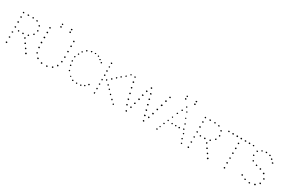

<svg xmlns="http://www.w3.org/2000/svg" viewBox="152 -2432 5889 3967"><g transform="rotate(30 3096.0 -448.5)"><path d="M341.8 -704.1Q336.9 -704.1 333 -703.1Q329.1 -702.1 325.2 -704.1Q319.3 -709 318.4 -712.9Q317.4 -716.8 315.4 -719.7Q319.3 -723.6 321.3 -731.4Q325.2 -731.4 328.1 -732.4Q331.1 -733.4 334 -732.4Q337.9 -732.4 340.3 -729.5Q342.8 -726.6 347.7 -725.6Q349.6 -715.8 346.7 -711.4Q343.8 -707 341.8 -704.1ZM238.3 -716.8Q237.3 -712.9 234.4 -711.9Q231.4 -710.9 233.4 -706.1Q229.5 -705.1 227.5 -703.6Q225.6 -702.1 221.7 -701.2Q217.8 -701.2 214.4 -702.1Q210.9 -703.1 207 -704.1Q204.1 -706.1 203.6 -709.5Q203.1 -712.9 201.2 -715.8Q204.1 -718.8 206.1 -727.5Q210 -729.5 214.8 -730Q219.7 -730.5 224.6 -730.5Q231.4 -722.7 232.9 -723.1Q234.4 -723.6 235.4 -722.7ZM124 -712.9Q122.1 -706.1 122.1 -702.1Q101.6 -694.3 93.8 -702.1Q93.8 -705.1 92.3 -707.5Q90.8 -710 90.8 -712.9Q94.7 -717.8 94.2 -720.7Q93.8 -723.6 95.7 -726.6Q97.7 -724.6 100.1 -726.1Q102.5 -727.5 106.4 -727.5Q110.4 -726.6 112.3 -725.6Q114.3 -724.6 118.2 -722.7Q118.2 -718.8 120.1 -716.8Q122.1 -714.8 124 -712.9ZM451.2 -707Q451.2 -704.1 450.7 -702.1Q450.2 -700.2 450.2 -696.3Q439.5 -689.5 434.6 -688.5Q429.7 -687.5 424.8 -691.4Q419.9 -695.3 419.9 -697.8Q419.9 -700.2 417 -700.2Q420.9 -708 418.9 -713.9Q422.9 -715.8 425.3 -717.8Q427.7 -719.7 431.6 -718.8Q447.3 -713.9 451.2 -707ZM542 -639.6Q540 -635.7 540 -634.8Q540 -633.8 539.1 -628.9Q535.2 -627.9 534.7 -625.5Q534.2 -623 529.3 -622.1Q524.4 -620.1 520.5 -622.6Q516.6 -625 511.7 -626Q509.8 -630.9 508.3 -635.7Q506.8 -640.6 508.8 -647.5Q521.5 -653.3 523.9 -652.8Q526.4 -652.3 528.3 -654.3Q535.2 -647.5 537.6 -644.5Q540 -641.6 542 -639.6ZM102.5 -590.8Q92.8 -598.6 92.8 -602.1Q92.8 -605.5 89.8 -606.4Q91.8 -608.4 92.8 -610.8Q93.8 -613.3 93.8 -618.2Q97.7 -620.1 102.5 -622.1Q107.4 -624 112.3 -622.1Q115.2 -620.1 118.2 -618.7Q121.1 -617.2 123 -615.2L125 -601.6Q113.3 -590.8 102.5 -590.8ZM565.4 -529.3Q564.5 -526.4 562 -524.4Q559.6 -522.5 558.6 -518.6Q553.7 -517.6 550.8 -517.1Q547.9 -516.6 543.9 -515.6Q541 -518.6 538.6 -523.4Q536.1 -528.3 533.2 -531.2Q537.1 -543 539.1 -544.4Q541 -545.9 543 -549.8Q547.9 -548.8 549.3 -547.9Q550.8 -546.9 554.7 -547.9Q561.5 -542 563 -541Q564.5 -540 565.4 -538.1ZM124 -498Q127 -490.2 123 -484.4Q119.1 -478.5 115.2 -473.6Q94.7 -468.8 89.8 -484.4Q92.8 -490.2 91.8 -495.1Q93.8 -496.1 95.2 -499Q96.7 -502 98.6 -503.9Q113.3 -503.9 116.2 -501.5Q119.1 -499 124 -498ZM523.4 -448.2 531.2 -438.5Q532.2 -428.7 531.2 -426.3Q530.3 -423.8 530.3 -420.9Q525.4 -422.9 524.4 -419.9Q523.4 -417 519.5 -415Q513.7 -415 510.7 -417.5Q507.8 -419.9 502.9 -419.9Q504.9 -424.8 502.4 -427.2Q500 -429.7 499 -432.6Q506.8 -444.3 512.2 -445.3Q517.6 -446.3 523.4 -448.2ZM125 -374Q121.1 -364.3 121.6 -362.8Q122.1 -361.3 122.1 -360.4Q115.2 -351.6 114.3 -354Q113.3 -356.4 111.3 -357.4Q99.6 -357.4 97.7 -358.9Q95.7 -360.4 93.8 -361.3Q91.8 -368.2 91.8 -370.1Q91.8 -372.1 89.8 -374Q97.7 -382.8 102.1 -384.8Q106.4 -386.7 115.2 -385.7Q118.2 -383.8 120.1 -379.9Q122.1 -376 125 -374ZM443.4 -359.4Q443.4 -346.7 434.6 -342.8Q418 -338.9 411.1 -346.7Q412.1 -354.5 412.6 -358.9Q413.1 -363.3 416 -370.1Q418.9 -371.1 422.4 -372.1Q425.8 -373 427.7 -372.1Q438.5 -365.2 439.9 -363.3Q441.4 -361.3 443.4 -359.4ZM327.1 -342.8Q325.2 -337.9 326.7 -333.5Q328.1 -329.1 325.2 -324.2Q323.2 -320.3 314.9 -318.8Q306.6 -317.4 301.8 -320.3Q296.9 -329.1 294.9 -331.1Q293 -333 293.9 -335Q293.9 -337.9 296.9 -340.8Q299.8 -343.8 300.8 -347.7Q304.7 -347.7 307.1 -348.6Q309.6 -349.6 313.5 -349.6Q317.4 -348.6 319.8 -345.2Q322.3 -341.8 327.1 -342.8ZM214.8 -346.7Q216.8 -342.8 218.3 -341.8Q219.7 -340.8 221.7 -336.9Q218.8 -325.2 218.3 -324.7Q217.8 -324.2 214.8 -320.3Q203.1 -315.4 198.2 -320.3Q188.5 -332 190.4 -336.9Q192.4 -341.8 194.3 -345.7Q203.1 -349.6 206.5 -347.7Q210 -345.7 214.8 -346.7ZM403.3 -256.8Q395.5 -256.8 392.1 -257.3Q388.7 -257.8 383.8 -255.9Q382.8 -259.8 380.9 -261.7Q378.9 -263.7 378.9 -267.6Q377 -272.5 377.9 -274.9Q378.9 -277.3 377.9 -282.2Q388.7 -286.1 394.5 -289.1Q399.4 -287.1 401.4 -285.2Q403.3 -283.2 408.2 -281.2Q410.2 -269.5 407.2 -265.6Q404.3 -261.7 403.3 -256.8ZM119.1 -262.7Q121.1 -258.8 122.6 -255.9Q124 -252.9 125 -248Q123 -245.1 120.6 -244.1Q118.2 -243.2 116.2 -241.2Q107.4 -233.4 107.4 -233.9Q107.4 -234.4 105.5 -235.4Q95.7 -237.3 94.2 -239.7Q92.8 -242.2 90.8 -243.2Q92.8 -248 91.8 -251Q90.8 -253.9 91.8 -257.8Q99.6 -260.7 100.1 -261.7Q100.6 -262.7 102.5 -262.7Q110.4 -263.7 119.1 -262.7ZM458 -196.3 465.8 -188.5Q471.7 -180.7 471.7 -178.7Q471.7 -176.8 473.6 -176.8Q462.9 -167 457 -164.6Q451.2 -162.1 444.3 -165Q438.5 -169.9 435.5 -172.9Q436.5 -182.6 438 -186.5Q439.5 -190.4 441.4 -193.4Q445.3 -195.3 449.7 -195.3Q454.1 -195.3 458 -196.3ZM91.8 -137.7Q103.5 -144.5 107.4 -144.5Q114.3 -142.6 119.1 -142.6Q122.1 -134.8 123.5 -133.8Q125 -132.8 125 -129.9Q125 -127 122.6 -123Q120.1 -119.1 118.2 -117.2Q103.5 -114.3 98.6 -116.2Q96.7 -117.2 94.7 -120.6Q92.8 -124 90.8 -126Q89.8 -129.9 91.3 -131.3Q92.8 -132.8 91.8 -137.7ZM522.5 -77.1Q515.6 -78.1 510.3 -78.6Q504.9 -79.1 501 -82Q498 -93.8 497.6 -96.2Q497.1 -98.6 499 -101.6Q505.9 -106.4 508.8 -107.9Q511.7 -109.4 516.6 -107.4Q526.4 -100.6 528.3 -100.6Q530.3 -96.7 530.8 -90.8Q531.2 -85 526.4 -83ZM114.3 10.7Q109.4 8.8 104 8.3Q98.6 7.8 93.8 5.9Q88.9 -4.9 89.8 -9.3Q90.8 -13.7 93.8 -14.6Q100.6 -23.4 102.5 -22.5Q104.5 -21.5 107.4 -21.5Q117.2 -21.5 122.1 -14.6Q125 -8.8 125 -4.9Q125 -1 124 1Q119.1 3.9 118.2 6.8Q117.2 9.8 114.3 10.7ZM577.1 11.7Q572.3 11.7 570.3 10.3Q568.4 8.8 561.5 8.8Q559.6 5.9 556.6 4.4Q553.7 2.9 551.8 1Q553.7 -13.7 554.7 -14.6Q564.5 -21.5 568.8 -22Q573.2 -22.5 576.2 -23.4Q580.1 -21.5 583 -18.6Q585.9 -15.6 588.9 -12.7Q588.9 -2 585.9 2Q581.1 8.8 580.1 9.8Q579.1 10.7 577.1 11.7Z M1312.5 -699.2Q1304.7 -701.2 1303.7 -700.2Q1302.7 -699.2 1300.8 -699.2Q1292 -701.2 1288.6 -710.9Q1285.2 -720.7 1293 -728.5Q1295.9 -730.5 1300.8 -730Q1305.7 -729.5 1308.6 -731.4Q1316.4 -726.6 1320.3 -718.8Q1326.2 -708 1312.5 -699.2ZM725.6 -726.6Q729.5 -726.6 733.4 -728Q737.3 -729.5 741.2 -727.5Q751 -723.6 752 -722.7Q754.9 -713.9 753.9 -711.9Q752.9 -710 753.9 -707Q746.1 -695.3 730.5 -697.3Q728.5 -698.2 725.6 -700.7Q722.7 -703.1 720.7 -705.1Q718.8 -715.8 722.7 -719.7ZM1298.8 -584Q1296.9 -585.9 1294.4 -588.4Q1292 -590.8 1289.1 -592.8Q1290 -606.4 1291 -610.4Q1292 -614.3 1296.9 -616.2Q1298.8 -617.2 1303.2 -617.7Q1307.6 -618.2 1310.5 -616.2Q1312.5 -615.2 1317.4 -610.4Q1322.3 -605.5 1322.3 -600.6Q1323.2 -596.7 1319.8 -591.8Q1316.4 -586.9 1311.5 -585Q1309.6 -584 1306.2 -584.5Q1302.7 -585 1298.8 -584ZM718.8 -595.7Q720.7 -598.6 719.7 -601.6Q718.8 -604.5 719.7 -607.4Q725.6 -615.2 728.5 -615.2Q733.4 -619.1 737.3 -618.7Q741.2 -618.2 746.1 -617.2Q752 -608.4 753.4 -606Q754.9 -603.5 755.9 -601.6Q755.9 -593.8 749.5 -589.4Q743.2 -585 735.4 -586.9Q729.5 -587.9 726.6 -590.8Q723.6 -593.8 718.8 -595.7ZM1320.3 -482.4Q1319.3 -476.6 1319.8 -473.6Q1320.3 -470.7 1322.3 -466.8Q1314.5 -464.8 1313.5 -459Q1305.7 -456.1 1297.4 -459.5Q1289.1 -462.9 1287.1 -470.7Q1287.1 -474.6 1288.1 -477.1Q1289.1 -479.5 1291 -484.4Q1300.8 -488.3 1304.2 -487.8Q1307.6 -487.3 1312.5 -487.3ZM718.8 -473.6Q719.7 -479.5 719.2 -481.9Q718.8 -484.4 719.7 -491.2Q729.5 -499 730.5 -499Q744.1 -499 747.1 -495.1Q750 -491.2 754.9 -489.3Q755.9 -483.4 754.9 -475.6Q751 -473.6 749 -471.2Q747.1 -468.8 742.2 -466.8Q734.4 -467.8 731.9 -467.3Q729.5 -466.8 726.6 -467.8ZM754.9 -356.4Q749 -351.6 746.1 -346.7Q740.2 -346.7 736.8 -345.7Q733.4 -344.7 728.5 -345.7Q726.6 -348.6 724.1 -350.6Q721.7 -352.5 719.7 -357.4Q717.8 -360.4 719.2 -362.8Q720.7 -365.2 718.8 -370.1Q726.6 -377.9 728 -377.4Q729.5 -377 731.4 -379.9Q735.4 -377.9 740.7 -377Q746.1 -376 750 -374Q755.9 -362.3 754.9 -360.4Q753.9 -358.4 754.9 -356.4ZM1316.4 -327.1Q1311.5 -327.1 1306.6 -326.7Q1301.8 -326.2 1296.9 -327.1Q1290 -335 1290.5 -335.9Q1291 -336.9 1290 -337.9Q1287.1 -344.7 1290 -350.1Q1293 -355.5 1297.9 -357.4Q1301.8 -359.4 1306.6 -357.9Q1311.5 -356.4 1316.4 -355.5Q1318.4 -350.6 1320.8 -348.1Q1323.2 -345.7 1322.3 -340.8Q1321.3 -336.9 1318.8 -334.5Q1316.4 -332 1316.4 -327.1ZM735.4 -232.4Q727.5 -242.2 726.6 -244.1V-254.9Q732.4 -260.7 737.3 -262.7Q742.2 -264.6 750 -265.6Q755.9 -256.8 757.3 -256.8Q758.8 -256.8 760.7 -254.9Q763.7 -243.2 759.8 -239.7Q755.9 -236.3 752 -233.4Q747.1 -233.4 743.2 -232.9Q739.3 -232.4 735.4 -232.4ZM1313.5 -217.8Q1308.6 -217.8 1306.2 -215.3Q1303.7 -212.9 1299.8 -212.9Q1294.9 -212.9 1291 -215.8Q1287.1 -218.8 1282.2 -220.7Q1282.2 -235.4 1284.7 -237.8Q1287.1 -240.2 1289.1 -244.1Q1298.8 -246.1 1307.6 -244.1Q1309.6 -240.2 1311 -238.3Q1312.5 -236.3 1314.5 -234.4Q1314.5 -227.5 1314 -225.1Q1313.5 -222.7 1313.5 -217.8ZM749 -136.7Q757.8 -146.5 768.6 -149.4Q772.5 -143.6 777.3 -141.6Q782.2 -139.6 783.2 -133.8Q776.4 -120.1 775.4 -119.1Q769.5 -116.2 763.2 -116.7Q756.8 -117.2 754.9 -119.1Q751 -121.1 750.5 -126.5Q750 -131.8 749 -136.7ZM1246.1 -127.9Q1256.8 -130.9 1261.7 -132.8Q1266.6 -134.8 1271.5 -132.8Q1281.2 -121.1 1282.2 -120.1Q1283.2 -119.1 1282.2 -113.3Q1280.3 -110.4 1277.8 -107.9Q1275.4 -105.5 1274.4 -100.6Q1268.6 -100.6 1265.1 -100.6Q1261.7 -100.6 1259.8 -102.5Q1257.8 -104.5 1256.3 -107.4Q1254.9 -110.4 1251 -110.4Q1249 -114.3 1248 -116.7Q1247.1 -119.1 1249 -124ZM855.5 -44.9Q852.5 -32.2 849.6 -30.8Q846.7 -29.3 843.8 -25.4Q839.8 -27.3 836.9 -27.8Q834 -28.3 829.1 -29.3Q827.1 -33.2 823.2 -34.7Q819.3 -36.1 817.4 -38.1Q818.4 -42 819.8 -44.9Q821.3 -47.9 820.3 -52.7Q828.1 -60.5 839.8 -58.6Q845.7 -54.7 847.2 -54.7Q848.6 -54.7 849.6 -53.7ZM1176.8 -25.4Q1176.8 -30.3 1175.3 -33.2Q1173.8 -36.1 1171.9 -39.1Q1175.8 -41 1176.3 -43.5Q1176.8 -45.9 1178.7 -47.9Q1180.7 -49.8 1184.1 -51.8Q1187.5 -53.7 1192.4 -52.7Q1202.1 -48.8 1202.1 -47.9Q1202.1 -46.9 1203.1 -45.9Q1209 -35.2 1208 -34.7Q1207 -34.2 1206.1 -32.2Q1201.2 -22.5 1200.2 -22.5Q1191.4 -16.6 1186.5 -21.5ZM968.8 2Q964.8 14.6 957 18.6Q949.2 22.5 938.5 17.6Q936.5 13.7 934.6 11.2Q932.6 8.8 932.6 3.9Q932.6 -1 936 -5.4Q939.5 -9.8 942.4 -12.7Q946.3 -11.7 950.2 -11.2Q954.1 -10.7 958 -9.8Q960 -4.9 962.9 -2.9Q965.8 -1 968.8 2ZM1091.8 -2.9Q1089.8 0 1091.8 2.4Q1093.8 4.9 1092.8 8.8Q1091.8 13.7 1088.4 16.6Q1085 19.5 1080.1 22.5Q1075.2 21.5 1073.2 18.6Q1071.3 15.6 1066.4 17.6Q1064.5 14.6 1062.5 13.7Q1060.5 12.7 1058.6 9.8Q1059.6 1 1061 -1.5Q1062.5 -3.9 1064.5 -7.8Q1068.4 -8.8 1072.3 -9.3Q1076.2 -9.8 1081.1 -9.8Q1087.9 -4.9 1089.4 -4.9Q1090.8 -4.9 1091.8 -2.9ZM941.4 -907.2Q940.4 -902.3 938 -900.9Q935.5 -899.4 937.5 -893.6Q929.7 -891.6 926.8 -890.1Q923.8 -888.7 919.9 -890.6Q912.1 -902.3 908.2 -904.3Q912.1 -909.2 913.1 -915Q918 -917 922.4 -919.4Q926.8 -921.9 932.6 -918Q938.5 -911.1 939.9 -910.2Q941.4 -909.2 941.4 -907.2ZM917 -859.4Q925.8 -858.4 927.7 -856.9Q929.7 -855.5 933.6 -855.5Q936.5 -848.6 939 -847.2Q941.4 -845.7 943.4 -843.8Q943.4 -838.9 939.9 -837.9Q936.5 -836.9 937.5 -832Q926.8 -829.1 924.3 -827.1Q921.9 -825.2 917 -827.1Q915 -832 912.1 -834Q909.2 -835.9 907.2 -839.8Q910.2 -849.6 909.7 -851.1Q909.2 -852.5 911.1 -854.5ZM1148.4 -919.9Q1156.2 -917 1157.7 -914.6Q1159.2 -912.1 1161.1 -910.2Q1159.2 -907.2 1159.2 -903.3Q1159.2 -899.4 1157.2 -897.5Q1155.3 -895.5 1152.8 -893.1Q1150.4 -890.6 1149.4 -889.6Q1141.6 -892.6 1141.1 -891.6Q1140.6 -890.6 1138.7 -889.6Q1134.8 -891.6 1133.3 -894Q1131.8 -896.5 1127 -896.5Q1123 -909.2 1127.9 -916Q1134.8 -919.9 1148.4 -919.9ZM1156.2 -829.1 1139.6 -826.2Q1131.8 -830.1 1130.9 -831.5Q1129.9 -833 1127 -833Q1125 -837.9 1126 -840.8Q1127 -843.8 1127.9 -846.7Q1129.9 -855.5 1134.8 -856Q1139.6 -856.4 1143.6 -859.4Q1152.3 -855.5 1160.2 -848.6Q1162.1 -837.9 1156.2 -829.1Z M1826.2 -737.3Q1828.1 -733.4 1829.6 -730Q1831.1 -726.6 1829.1 -721.7Q1828.1 -714.8 1821.3 -711.9Q1808.6 -709 1804.2 -715.3Q1799.8 -721.7 1802.7 -727.5Q1812.5 -739.3 1826.2 -737.3ZM1735.4 -733.4Q1735.4 -728.5 1737.3 -727.1Q1739.3 -725.6 1741.2 -723.6Q1739.3 -720.7 1740.7 -717.3Q1742.2 -713.9 1740.2 -710.9Q1739.3 -707 1736.8 -706.1Q1734.4 -705.1 1733.4 -702.1Q1730.5 -703.1 1727.1 -702.1Q1723.6 -701.2 1719.7 -703.1Q1717.8 -707 1714.8 -708.5Q1711.9 -710 1711.9 -713.9Q1710 -722.7 1717.8 -727.5Q1725.6 -732.4 1735.4 -733.4ZM1911.1 -710.9Q1909.2 -705.1 1908.7 -700.2Q1908.2 -695.3 1903.3 -692.4H1888.7Q1886.7 -695.3 1886.2 -698.7Q1885.7 -702.1 1882.8 -704.1Q1884.8 -713.9 1886.7 -714.8Q1888.7 -715.8 1886.7 -717.8Q1895.5 -718.8 1896 -720.2Q1896.5 -721.7 1899.4 -720.7Q1904.3 -719.7 1906.7 -716.3Q1909.2 -712.9 1911.1 -710.9ZM1630.9 -699.2Q1635.7 -698.2 1638.2 -695.8Q1640.6 -693.4 1645.5 -693.4Q1647.5 -684.6 1647 -683.1Q1646.5 -681.6 1648.4 -678.7Q1644.5 -670.9 1640.1 -668.5Q1635.7 -666 1633.8 -666L1621.1 -669.9Q1617.2 -676.8 1616.7 -677.7Q1616.2 -678.7 1616.2 -680.7Q1620.1 -691.4 1621.1 -692.4Q1627 -697.3 1628.9 -696.3Q1630.9 -695.3 1630.9 -699.2ZM1973.6 -656.2Q1969.7 -654.3 1965.8 -651.9Q1961.9 -649.4 1960 -646.5Q1950.2 -650.4 1950.2 -651.4Q1947.3 -656.2 1945.3 -659.7Q1943.4 -663.1 1945.3 -667Q1959 -676.8 1968.8 -675.8Q1968.8 -670.9 1971.2 -669.4Q1973.6 -668 1974.6 -666ZM2009.8 -603.5Q2008.8 -607.4 2005.4 -608.9Q2002 -610.4 2001 -613.3Q1999 -624 2006.8 -629.9Q2014.6 -635.7 2022.5 -632.8Q2028.3 -628.9 2029.8 -626.5Q2031.2 -624 2030.3 -617.2Q2029.3 -615.2 2028.3 -611.8Q2027.3 -608.4 2024.4 -606.4Q2018.6 -603.5 2009.8 -603.5ZM1577.1 -616.2Q1575.2 -611.3 1571.8 -606.4Q1568.4 -601.6 1562.5 -599.6Q1553.7 -602.5 1552.2 -603Q1550.8 -603.5 1548.8 -605.5Q1543 -621.1 1548.3 -623.5Q1553.7 -626 1557.6 -630.9Q1569.3 -627 1577.1 -616.2ZM1532.2 -545.9Q1537.1 -535.2 1530.8 -528.3Q1524.4 -521.5 1516.6 -522.5Q1505.9 -523.4 1505.4 -532.2Q1504.9 -541 1508.8 -551.8Q1513.7 -552.7 1521 -551.3Q1528.3 -549.8 1532.2 -545.9ZM1471.7 -436.5Q1469.7 -441.4 1466.3 -444.8Q1462.9 -448.2 1462.9 -454.1Q1470.7 -462.9 1471.7 -462.9Q1472.7 -462.9 1474.6 -464.8Q1476.6 -466.8 1478.5 -467.3Q1480.5 -467.8 1486.3 -466.8Q1488.3 -462.9 1490.2 -460.4Q1492.2 -458 1494.1 -455.1Q1494.1 -450.2 1492.2 -446.8Q1490.2 -443.4 1488.3 -440.4Q1483.4 -438.5 1480 -438.5Q1476.6 -438.5 1471.7 -436.5ZM1490.2 -342.8Q1483.4 -337.9 1482.4 -337.4Q1481.4 -336.9 1479.5 -336.9Q1468.8 -334 1464.8 -339.8Q1460.9 -345.7 1462.9 -352.5Q1467.8 -360.4 1467.3 -362.3Q1466.8 -364.3 1468.8 -365.2Q1477.5 -368.2 1485.8 -364.3Q1494.1 -360.4 1492.2 -351.6ZM1509.8 -259.8Q1509.8 -253.9 1507.3 -251Q1504.9 -248 1502.9 -243.2Q1498 -241.2 1495.1 -240.2Q1492.2 -239.3 1488.3 -241.2Q1483.4 -243.2 1477.5 -251Q1479.5 -255.9 1478.5 -258.3Q1477.5 -260.7 1479.5 -264.6Q1490.2 -268.6 1493.2 -270Q1496.1 -271.5 1499 -269.5Q1502 -265.6 1504.9 -263.7Q1507.8 -261.7 1509.8 -259.8ZM1542 -151.4Q1539.1 -131.8 1519.5 -134.8Q1513.7 -142.6 1513.2 -143.6Q1512.7 -144.5 1512.7 -146.5Q1510.7 -150.4 1510.7 -151.9Q1510.7 -153.3 1512.7 -158.2Q1525.4 -165 1534.2 -162.1Q1538.1 -154.3 1542 -151.4ZM2033.2 -113.3Q2034.2 -108.4 2035.6 -102.5Q2037.1 -96.7 2033.2 -91.8Q2023.4 -85.9 2023.9 -85.4Q2024.4 -85 2022.5 -84Q2013.7 -81.1 2007.8 -89.8Q2003.9 -92.8 2003.4 -97.2Q2002.9 -101.6 2003.9 -103.5Q2004.9 -108.4 2008.3 -110.4Q2011.7 -112.3 2015.6 -115.2Q2020.5 -114.3 2024.4 -114.7Q2028.3 -115.2 2033.2 -113.3ZM1622.1 -58.6Q1620.1 -53.7 1617.7 -50.3Q1615.2 -46.9 1610.4 -44.9Q1595.7 -49.8 1593.8 -53.7Q1591.8 -57.6 1595.7 -65.4Q1611.3 -75.2 1615.2 -70.3Q1619.1 -65.4 1622.1 -58.6ZM1965.8 -27.3Q1960.9 -26.4 1957.5 -25.4Q1954.1 -24.4 1950.2 -25.4Q1941.4 -27.3 1940.9 -37.1Q1940.4 -46.9 1947.3 -51.8Q1953.1 -54.7 1961.4 -51.8Q1969.7 -48.8 1971.7 -42Q1972.7 -37.1 1970.2 -34.7Q1967.8 -32.2 1965.8 -27.3ZM1704.1 -9.8Q1703.1 -5.9 1701.2 -4.4Q1699.2 -2.9 1700.2 1Q1693.4 4.9 1683.6 6.8Q1667 3.9 1670.9 -9.8Q1677.7 -19.5 1678.7 -21Q1679.7 -22.5 1681.6 -23.4Q1684.6 -21.5 1687.5 -22.5Q1690.4 -23.4 1694.3 -22.5Q1696.3 -17.6 1699.2 -14.6Q1702.1 -11.7 1704.1 -9.8ZM1892.6 -14.6Q1893.6 -9.8 1894 -5.9Q1894.5 -2 1893.6 3.9Q1884.8 10.7 1882.8 10.7Q1875 11.7 1871.1 7.3Q1867.2 2.9 1864.3 -2Q1863.3 -6.8 1866.2 -7.8Q1869.1 -8.8 1868.2 -13.7Q1871.1 -14.6 1873 -17.1Q1875 -19.5 1877 -21.5Q1884.8 -19.5 1886.2 -17.1Q1887.7 -14.6 1892.6 -14.6ZM1792 16.6Q1787.1 15.6 1784.7 16.6Q1782.2 17.6 1779.3 17.6Q1774.4 12.7 1772.9 10.3Q1771.5 7.8 1769.5 4.9Q1772.5 -5.9 1779.3 -12.7Q1791 -11.7 1791 -11.7Q1797.9 -2 1798.8 -2Q1796.9 8.8 1797.9 9.3Q1798.8 9.8 1796.9 9.8Z M2221.7 -717.8Q2220.7 -713.9 2218.8 -711.4Q2216.8 -709 2215.8 -704.1Q2212.9 -702.1 2210 -700.7Q2207 -699.2 2205.1 -697.3Q2197.3 -699.2 2196.8 -700.7Q2196.3 -702.1 2194.3 -704.1Q2187.5 -710.9 2186.5 -711.9Q2185.5 -715.8 2187 -718.8Q2188.5 -721.7 2190.4 -724.6Q2196.3 -725.6 2199.7 -728.5Q2203.1 -731.4 2209 -728.5Q2214.8 -722.7 2217.3 -721.7Q2219.7 -720.7 2221.7 -717.8ZM2679.7 -695.3Q2670.9 -694.3 2666.5 -696.8Q2662.1 -699.2 2657.2 -704.1Q2657.2 -718.8 2666.5 -723.1Q2675.8 -727.5 2682.6 -717.8L2685.5 -706.1Q2684.6 -702.1 2682.6 -701.2Q2680.7 -700.2 2679.7 -695.3ZM2610.4 -643.6Q2612.3 -633.8 2610.8 -630.9Q2609.4 -627.9 2610.4 -625Q2606.4 -620.1 2600.6 -619.6Q2594.7 -619.1 2587.9 -618.2Q2584 -633.8 2586.9 -644.5Q2588.9 -646.5 2591.8 -647.5Q2594.7 -648.4 2595.7 -651.4Q2599.6 -649.4 2602.5 -648.4Q2605.5 -647.5 2607.4 -642.6ZM2218.8 -626Q2213.9 -615.2 2210 -613.3Q2206.1 -611.3 2204.1 -610.4Q2198.2 -610.4 2195.3 -614.3Q2192.4 -618.2 2188.5 -621.1Q2188.5 -630.9 2189 -630.9Q2189.5 -630.9 2190.4 -631.8Q2193.4 -640.6 2201.7 -640.1Q2210 -639.6 2214.8 -636.7Q2215.8 -633.8 2216.3 -630.9Q2216.8 -627.9 2218.8 -626ZM2530.3 -558.6Q2522.5 -555.7 2520 -553.7Q2517.6 -551.8 2513.7 -552.7Q2505.9 -562.5 2504.4 -564.9Q2502.9 -567.4 2501 -569.3Q2502.9 -581.1 2508.3 -583.5Q2513.7 -585.9 2520.5 -585.9Q2523.4 -583 2525.4 -581.1Q2527.3 -579.1 2529.3 -572.3Q2530.3 -568.4 2529.8 -565.4Q2529.3 -562.5 2530.3 -558.6ZM2221.7 -533.2Q2217.8 -522.5 2215.8 -521Q2213.9 -519.5 2210.9 -517.6Q2208 -515.6 2205.1 -513.7Q2202.1 -511.7 2196.3 -513.7Q2193.4 -514.6 2189.9 -518.1Q2186.5 -521.5 2185.5 -526.4Q2185.5 -529.3 2187.5 -532.7Q2189.5 -536.1 2188.5 -540Q2191.4 -541 2193.4 -543Q2195.3 -544.9 2198.2 -545.9Q2201.2 -545.9 2203.6 -543.9Q2206.1 -542 2209 -543.9Q2211.9 -540 2214.4 -536.6Q2216.8 -533.2 2221.7 -533.2ZM2455.1 -492.2Q2445.3 -492.2 2444.3 -490.7Q2443.4 -489.3 2441.4 -490.2Q2431.6 -495.1 2430.7 -501Q2429.7 -512.7 2437.5 -517.6Q2441.4 -520.5 2444.3 -522Q2447.3 -523.4 2452.1 -521.5Q2457 -516.6 2457 -514.2Q2457 -511.7 2459 -510.7Q2456.1 -507.8 2457.5 -504.4Q2459 -501 2457 -497.1ZM2206.1 -448.2Q2210.9 -446.3 2213.4 -442.4Q2215.8 -438.5 2220.7 -435.5Q2218.8 -427.7 2220.7 -423.8Q2217.8 -419.9 2213.9 -418Q2210 -416 2205.1 -414.1Q2192.4 -416 2192.4 -418.9L2187.5 -438.5Q2198.2 -444.3 2201.7 -443.8Q2205.1 -443.4 2206.1 -448.2ZM2386.7 -441.4Q2385.7 -435.5 2383.8 -432.1Q2381.8 -428.7 2379.9 -423.8Q2376 -421.9 2370.6 -420.9Q2365.2 -419.9 2360.4 -421.9Q2357.4 -423.8 2356.9 -427.7Q2356.4 -431.6 2353.5 -433.6Q2355.5 -437.5 2356 -440.9Q2356.4 -444.3 2357.4 -447.3Q2364.3 -452.1 2375 -451.2Q2382.8 -446.3 2383.3 -443.8Q2383.8 -441.4 2386.7 -441.4ZM2293.9 -380.9 2303.7 -368.2Q2301.8 -353.5 2297.4 -351.1Q2293 -348.6 2290 -348.6Q2288.1 -348.6 2283.2 -351.6Q2278.3 -354.5 2276.4 -357.4Q2275.4 -359.4 2274.4 -363.8Q2273.4 -368.2 2274.4 -373Q2286.1 -378.9 2285.2 -380.9ZM2191.4 -337.9Q2196.3 -335.9 2199.2 -337.9Q2202.1 -339.8 2207 -339.8Q2210 -338.9 2211.4 -336.4Q2212.9 -334 2216.8 -332Q2217.8 -328.1 2217.8 -324.7Q2217.8 -321.3 2218.8 -317.4Q2214.8 -314.5 2213.4 -312Q2211.9 -309.6 2210 -308.6Q2207 -307.6 2204.1 -308.6Q2201.2 -309.6 2196.3 -309.6Q2185.5 -323.2 2191.4 -337.9ZM2383.8 -293Q2380.9 -291 2381.3 -287.6Q2381.8 -284.2 2380.9 -282.2Q2371.1 -276.4 2365.7 -276.9Q2360.4 -277.3 2357.4 -279.3Q2348.6 -293.9 2355.5 -306.6Q2358.4 -307.6 2361.8 -307.1Q2365.2 -306.6 2368.2 -308.6Q2377.9 -301.8 2379.4 -298.3Q2380.9 -294.9 2383.8 -293ZM2448.2 -230.5Q2446.3 -217.8 2445.8 -216.3Q2445.3 -214.8 2441.4 -211.9Q2434.6 -209 2431.2 -209.5Q2427.7 -210 2426.8 -211.9Q2418.9 -219.7 2418.9 -222.7Q2417 -227.5 2419.9 -232.9Q2422.9 -238.3 2424.8 -239.3Q2441.4 -240.2 2443.4 -236.3Q2445.3 -232.4 2448.2 -230.5ZM2220.7 -220.7Q2217.8 -213.9 2218.8 -212.9Q2219.7 -211.9 2219.7 -210Q2217.8 -207 2215.3 -206.5Q2212.9 -206.1 2208 -204.1Q2195.3 -202.1 2191.4 -210Q2190.4 -211.9 2190.4 -215.3Q2190.4 -218.8 2187.5 -220.7Q2195.3 -224.6 2197.3 -231.4Q2207 -233.4 2209 -231Q2210.9 -228.5 2215.8 -230.5Q2216.8 -226.6 2217.8 -224.6Q2218.8 -222.7 2220.7 -220.7ZM2520.5 -157.2Q2522.5 -145.5 2521 -143.6Q2519.5 -141.6 2521.5 -136.7Q2512.7 -129.9 2500 -132.8Q2495.1 -135.7 2493.7 -144Q2492.2 -152.3 2494.1 -157.2Q2503.9 -161.1 2509.3 -161.1Q2514.6 -161.1 2520.5 -157.2ZM2189.5 -109.4Q2189.5 -114.3 2190.4 -114.7Q2191.4 -115.2 2191.4 -120.1Q2195.3 -122.1 2199.7 -124Q2204.1 -126 2207 -128.9Q2215.8 -125 2218.8 -122.1Q2222.7 -110.4 2220.7 -108.9Q2218.8 -107.4 2218.8 -102.5Q2210.9 -97.7 2210.9 -96.7Q2210.9 -95.7 2210 -95.7Q2202.1 -93.8 2197.8 -99.1Q2193.4 -104.5 2189.5 -109.4ZM2573.2 -57.6Q2574.2 -62.5 2573.2 -65.4Q2572.3 -68.4 2570.3 -71.3Q2571.3 -74.2 2572.3 -77.1Q2573.2 -80.1 2574.2 -84Q2583 -85.9 2586.9 -86.4Q2590.8 -86.9 2595.7 -82Q2600.6 -75.2 2600.1 -72.8Q2599.6 -70.3 2602.5 -68.4Q2600.6 -61.5 2595.7 -56.6Q2590.8 -51.8 2584 -52.7Q2581.1 -53.7 2579.6 -55.2Q2578.1 -56.6 2573.2 -57.6ZM2660.2 -14.6Q2666 -9.8 2668.9 -6.8Q2674.8 1 2673.8 2.9Q2672.9 4.9 2673.8 8.8Q2662.1 17.6 2655.8 15.6Q2649.4 13.7 2645.5 10.7Q2645.5 1 2643.6 -2Q2645.5 -6.8 2649.4 -14.6Q2658.2 -11.7 2658.7 -13.2Q2659.2 -14.6 2660.2 -14.6ZM2216.8 -24.4Q2218.8 -20.5 2217.3 -19Q2215.8 -17.6 2215.8 -13.7Q2219.7 -3.9 2218.8 -2.4Q2217.8 -1 2219.7 1Q2216.8 2.9 2215.3 4.9Q2213.9 6.8 2211.9 8.8Q2208 8.8 2206.1 6.8Q2204.1 4.9 2199.2 6.8Q2197.3 4.9 2195.3 2.9Q2193.4 1 2190.4 -1Q2193.4 -16.6 2194.8 -18.6Q2196.3 -20.5 2204.1 -23.4Q2206.1 -24.4 2209.5 -25.4Q2212.9 -26.4 2216.8 -24.4Z M2763.7 -724.6Q2774.4 -724.6 2777.3 -721.7Q2779.3 -719.7 2782.7 -715.3Q2786.1 -710.9 2785.2 -708Q2778.3 -699.2 2777.3 -699.7Q2776.4 -700.2 2775.4 -699.2Q2772.5 -695.3 2769 -694.8Q2765.6 -694.3 2760.7 -696.3Q2755.9 -700.2 2752.9 -703.1Q2750 -706.1 2750 -708Q2753.9 -717.8 2755.9 -720.2Q2757.8 -722.7 2763.7 -724.6ZM3614.3 -720.7Q3622.1 -708 3620.1 -706.1Q3618.2 -704.1 3620.1 -700.2Q3616.2 -698.2 3613.8 -695.8Q3611.3 -693.4 3606.4 -692.4Q3603.5 -691.4 3599.6 -692.9Q3595.7 -694.3 3591.8 -694.3Q3586.9 -705.1 3585.4 -707Q3584 -709 3585.9 -710.9Q3594.7 -723.6 3602.1 -723.1Q3609.4 -722.7 3614.3 -720.7ZM3191.4 -689.5Q3192.4 -681.6 3190.4 -676.8Q3188.5 -671.9 3185.5 -668Q3178.7 -668.9 3171.9 -668.5Q3165 -668 3160.2 -672.9Q3159.2 -677.7 3158.2 -681.6Q3157.2 -685.5 3159.2 -690.4Q3163.1 -696.3 3171.9 -700.2Q3173.8 -701.2 3178.2 -699.2Q3182.6 -697.3 3184.6 -695.3ZM2772.5 -607.4Q2774.4 -613.3 2779.3 -616.7Q2784.2 -620.1 2794.9 -619.1Q2801.8 -616.2 2802.2 -614.3Q2802.7 -612.3 2805.7 -612.3Q2807.6 -602.5 2806.2 -599.6Q2804.7 -596.7 2803.7 -592.8Q2798.8 -590.8 2793.9 -585.9Q2780.3 -585.9 2775.4 -590.8Q2775.4 -595.7 2774.4 -599.1Q2773.4 -602.5 2772.5 -607.4ZM3569.3 -619.1Q3576.2 -613.3 3577.1 -611.3Q3578.1 -609.4 3581.1 -610.4Q3583 -607.4 3584.5 -604.5Q3585.9 -601.6 3587.9 -598.6Q3584 -592.8 3583 -588.9Q3580.1 -586.9 3577.1 -585.4Q3574.2 -584 3571.3 -581.1Q3563.5 -583 3561.5 -583.5Q3559.6 -584 3556.6 -585Q3554.7 -586.9 3554.2 -590.3Q3553.7 -593.8 3551.8 -596.7Q3553.7 -601.6 3554.2 -604.5Q3554.7 -607.4 3554.7 -612.3Q3559.6 -613.3 3563.5 -613.8Q3567.4 -614.3 3569.3 -619.1ZM3204.1 -575.2Q3208 -579.1 3210.9 -586.9Q3214.8 -585.9 3217.3 -587.4Q3219.7 -588.9 3221.7 -588.9Q3230.5 -585 3232.9 -583Q3235.4 -581.1 3239.3 -579.1Q3239.3 -576.2 3240.7 -573.2Q3242.2 -570.3 3240.2 -566.4Q3230.5 -556.6 3222.7 -556.6Q3214.8 -556.6 3209 -561.5Q3208 -566.4 3206.5 -568.8Q3205.1 -571.3 3204.1 -575.2ZM3134.8 -563.5Q3122.1 -558.6 3112.3 -565.4Q3109.4 -572.3 3104.5 -575.2Q3105.5 -582 3109.4 -587.9Q3111.3 -589.8 3114.7 -592.3Q3118.2 -594.7 3121.1 -593.8Q3126 -593.8 3129.4 -590.8Q3132.8 -587.9 3137.7 -587.9Q3140.6 -579.1 3139.6 -573.2Q3138.7 -570.3 3137.2 -567.9Q3135.7 -565.4 3134.8 -563.5ZM2826.2 -498Q2835 -488.3 2831.1 -488.3Q2833 -484.4 2831.1 -481.9Q2829.1 -479.5 2831.1 -474.6Q2829.1 -471.7 2825.2 -470.2Q2821.3 -468.8 2818.4 -465.8Q2814.5 -467.8 2810.5 -468.8Q2806.6 -469.7 2803.7 -471.7Q2803.7 -476.6 2801.3 -478.5Q2798.8 -480.5 2798.8 -485.4Q2800.8 -488.3 2802.7 -491.7Q2804.7 -495.1 2807.6 -497.1Q2812.5 -498 2816.9 -498Q2821.3 -498 2826.2 -498ZM3549.8 -496.1Q3551.8 -491.2 3552.7 -488.3Q3553.7 -485.4 3554.7 -480.5Q3551.8 -473.6 3550.8 -472.7Q3549.8 -471.7 3549.8 -468.8Q3538.1 -461.9 3532.2 -463.4Q3526.4 -464.8 3521.5 -466.8Q3519.5 -470.7 3517.6 -475.1Q3515.6 -479.5 3516.6 -487.3Q3531.2 -497.1 3542 -497.1ZM3112.3 -459Q3105.5 -456.1 3101.6 -453.1Q3097.7 -450.2 3092.8 -450.2Q3089.8 -451.2 3086.4 -452.1Q3083 -453.1 3079.1 -454.1Q3071.3 -463.9 3073.2 -471.7Q3078.1 -477.5 3081.5 -478.5Q3085 -479.5 3090.8 -481.4Q3094.7 -483.4 3096.2 -480Q3097.7 -476.6 3099.6 -474.6Q3108.4 -471.7 3108.9 -469.7Q3109.4 -467.8 3110.4 -465.8ZM3233.4 -453.1 3235.4 -464.8 3242.2 -474.6Q3244.1 -475.6 3250 -476.1Q3255.9 -476.6 3257.8 -475.6Q3258.8 -475.6 3262.2 -473.1Q3265.6 -470.7 3266.6 -468.8Q3268.6 -459 3267.6 -457Q3266.6 -455.1 3266.6 -451.2Q3264.6 -450.2 3262.2 -448.2Q3259.8 -446.3 3256.8 -445.3Q3253.9 -444.3 3250.5 -445.3Q3247.1 -446.3 3244.1 -444.3Q3242.2 -447.3 3239.3 -449.2Q3236.3 -451.2 3233.4 -453.1ZM2854.5 -380.9Q2857.4 -376 2861.3 -372.1Q2865.2 -368.2 2862.3 -360.4Q2861.3 -357.4 2858.4 -355Q2855.5 -352.5 2851.6 -349.6Q2847.7 -350.6 2843.3 -350.1Q2838.9 -349.6 2834 -351.6Q2832 -359.4 2830.1 -362.3Q2828.1 -365.2 2830.1 -370.1Q2831.1 -374 2834.5 -375.5Q2837.9 -377 2839.8 -380.9ZM3050.8 -365.2Q3062.5 -370.1 3065.4 -370.6Q3068.4 -371.1 3072.3 -372.1Q3074.2 -369.1 3077.6 -367.2Q3081.1 -365.2 3084 -363.3Q3087.9 -355.5 3084 -346.7Q3083 -343.8 3078.1 -340.3Q3073.2 -336.9 3070.3 -336.9Q3064.5 -335.9 3060.5 -339.4Q3056.6 -342.8 3051.8 -346.7Q3052.7 -351.6 3050.8 -356Q3048.8 -360.4 3050.8 -365.2ZM3508.8 -377Q3514.6 -370.1 3515.1 -368.7Q3515.6 -367.2 3516.6 -365.2Q3517.6 -351.6 3510.7 -347.7Q3508.8 -345.7 3505.4 -344.7Q3502 -343.8 3496.1 -344.7Q3494.1 -345.7 3490.7 -348.6Q3487.3 -351.6 3485.4 -353.5Q3479.5 -362.3 3483.4 -368.2Q3495.1 -377.9 3499.5 -377Q3503.9 -376 3508.8 -377ZM3298.8 -358.4Q3299.8 -350.6 3300.8 -349.6Q3301.8 -348.6 3300.8 -345.7Q3293.9 -335.9 3290 -335Q3281.2 -330.1 3274.9 -332Q3268.6 -334 3265.6 -338.9Q3266.6 -342.8 3264.2 -344.7Q3261.7 -346.7 3263.7 -351.6Q3273.4 -366.2 3284.2 -363.3Q3289.1 -360.4 3292 -360.4Q3294.9 -360.4 3295.9 -357.4ZM3018.6 -228.5Q3019.5 -233.4 3018.1 -235.8Q3016.6 -238.3 3016.6 -241.2Q3026.4 -253.9 3031.7 -255.9Q3037.1 -257.8 3042 -254.9Q3049.8 -248 3052.7 -240.2Q3051.8 -227.5 3038.1 -223.6Q3030.3 -222.7 3026.4 -224.6Q3022.5 -226.6 3018.6 -228.5ZM2880.9 -226.6Q2876 -227.5 2873.5 -230.5Q2871.1 -233.4 2866.2 -231.4Q2858.4 -242.2 2858.9 -245.6Q2859.4 -249 2860.4 -254.9Q2863.3 -256.8 2867.7 -258.3Q2872.1 -259.8 2877 -261.7Q2881.8 -259.8 2885.3 -257.3Q2888.7 -254.9 2892.6 -252.9Q2895.5 -244.1 2894.5 -243.7Q2893.6 -243.2 2892.6 -241.2L2887.7 -231.4ZM3449.2 -253.9 3471.7 -258.8Q3479.5 -250 3481.9 -248Q3484.4 -246.1 3484.4 -242.2Q3478.5 -229.5 3477.5 -228.5Q3476.6 -227.5 3474.6 -225.6Q3461.9 -223.6 3459.5 -227.1Q3457 -230.5 3452.1 -230.5Q3450.2 -235.4 3448.2 -241.7Q3446.3 -248 3449.2 -253.9ZM3327.1 -222.7Q3321.3 -220.7 3314.5 -219.7Q3307.6 -218.8 3301.8 -221.7Q3299.8 -224.6 3297.4 -228Q3294.9 -231.4 3292 -233.4Q3294.9 -245.1 3294.9 -245.1Q3305.7 -251 3305.7 -251Q3311.5 -252.9 3316.9 -249.5Q3322.3 -246.1 3326.2 -245.1Q3330.1 -237.3 3327.1 -222.7ZM2925.8 -139.6Q2925.8 -134.8 2926.8 -131.3Q2927.7 -127.9 2925.8 -125Q2916 -116.2 2913.1 -116.2Q2904.3 -115.2 2897.9 -121.1Q2891.6 -127 2891.6 -129.9Q2890.6 -134.8 2892.6 -136.7Q2894.5 -138.7 2895.5 -143.6Q2899.4 -143.6 2901.9 -146Q2904.3 -148.4 2907.2 -148.4Q2912.1 -148.4 2917 -145Q2921.9 -141.6 2925.8 -139.6ZM3020.5 -117.2Q3015.6 -118.2 3014.2 -115.7Q3012.7 -113.3 3008.8 -112.3Q3001 -112.3 2996.6 -116.2Q2992.2 -120.1 2987.3 -123Q2991.2 -130.9 2990.7 -134.3Q2990.2 -137.7 2992.2 -139.6Q3001 -142.6 3005.9 -144.5Q3010.7 -146.5 3015.6 -143.6Q3018.6 -138.7 3020.5 -131.8Q3022.5 -125 3020.5 -117.2ZM3438.5 -144.5Q3440.4 -140.6 3442.9 -138.2Q3445.3 -135.7 3445.3 -130.9Q3446.3 -125 3441.9 -120.1Q3437.5 -115.2 3431.6 -114.3Q3427.7 -114.3 3424.8 -116.7Q3421.9 -119.1 3417 -119.1Q3410.2 -131.8 3412.1 -136.2Q3414.1 -140.6 3416 -144.5Q3420.9 -146.5 3426.8 -146.5Q3432.6 -146.5 3438.5 -144.5ZM3356.4 -131.8Q3356.4 -127.9 3355 -124.5Q3353.5 -121.1 3355.5 -118.2Q3352.5 -116.2 3350.1 -113.8Q3347.7 -111.3 3342.8 -109.4Q3335 -107.4 3329.1 -110.4Q3320.3 -119.1 3319.3 -123.5Q3318.4 -127.9 3319.3 -132.8Q3328.1 -139.6 3329.1 -138.7Q3330.1 -137.7 3332 -138.7Q3341.8 -140.6 3345.2 -138.7Q3348.6 -136.7 3353.5 -136.7ZM2964.8 2.9Q2957 0 2955.6 0.5Q2954.1 1 2952.1 -1Q2944.3 -8.8 2943.4 -12.7Q2942.4 -16.6 2942.4 -22.5Q2945.3 -26.4 2948.2 -26.9Q2951.2 -27.3 2952.1 -30.3Q2954.1 -28.3 2958 -29.8Q2961.9 -31.2 2963.9 -30.3Q2970.7 -22.5 2972.2 -21.5Q2973.6 -20.5 2975.6 -18.6Q2976.6 -13.7 2976.1 -10.7Q2975.6 -7.8 2973.6 -2.9ZM3378.9 2Q3370.1 0 3362.8 -2.9Q3355.5 -5.9 3355.5 -14.6Q3355.5 -18.6 3357.4 -21.5Q3359.4 -24.4 3358.4 -28.3Q3363.3 -28.3 3365.7 -29.3Q3368.2 -30.3 3371.1 -32.2Q3376 -30.3 3378.9 -28.8Q3381.8 -27.3 3384.8 -23.4Q3389.6 -17.6 3389.6 -14.6Q3389.6 -11.7 3389.6 -10.7Q3380.9 -1 3378.9 2Z M4008.8 -720.7Q4012.7 -713.9 4016.6 -711.9Q4015.6 -701.2 4013.2 -699.7Q4010.7 -698.2 4009.8 -694.3Q4002 -694.3 3999 -694.3Q3991.2 -699.2 3989.7 -698.7Q3988.3 -698.2 3987.3 -700.2Q3986.3 -709 3987.8 -710.4Q3989.3 -711.9 3989.3 -716.8Q3991.2 -720.7 3997.1 -721.7Q4002.9 -722.7 4008.8 -720.7ZM4057.6 -605.5Q4051.8 -605.5 4047.9 -608.4Q4043.9 -611.3 4040 -613.3Q4042 -625 4044.4 -628.4Q4046.9 -631.8 4051.8 -632.8L4062.5 -631.8Q4064.5 -630.9 4067.4 -627.4Q4070.3 -624 4071.3 -621.1Q4066.4 -611.3 4063.5 -610.4Q4060.5 -609.4 4059.6 -606.4ZM3957 -588.9Q3952.1 -586.9 3948.2 -588.9Q3944.3 -590.8 3941.4 -588.9Q3939.5 -600.6 3939 -602.1Q3938.5 -603.5 3938.5 -606.4Q3939.5 -611.3 3941.9 -612.8Q3944.3 -614.3 3946.3 -617.2Q3953.1 -617.2 3956.1 -616.7Q3959 -616.2 3962.9 -616.2Q3964.8 -611.3 3967.8 -608.4Q3970.7 -605.5 3969.7 -599.6Q3969.7 -594.7 3965.3 -592.8Q3960.9 -590.8 3957 -588.9ZM4105.5 -508.8Q4108.4 -505.9 4110.8 -502.9Q4113.3 -500 4115.2 -495.1L4106.4 -484.4Q4101.6 -482.4 4096.7 -484.4Q4091.8 -486.3 4086.9 -488.3Q4084 -497.1 4085.9 -501Q4093.8 -508.8 4105.5 -508.8ZM3886.7 -486.3Q3883.8 -499 3885.3 -501Q3886.7 -502.9 3886.7 -506.8Q3890.6 -508.8 3895 -511.2Q3899.4 -513.7 3902.3 -508.8Q3907.2 -509.8 3908.2 -508.3Q3909.2 -506.8 3913.1 -506.8Q3914.1 -498 3917 -494.1Q3912.1 -489.3 3908.2 -487.3Q3895.5 -481.4 3892.6 -482.9Q3889.6 -484.4 3886.7 -486.3ZM4159.2 -377.9Q4155.3 -377 4152.8 -375Q4150.4 -373 4146.5 -373Q4141.6 -374 4139.2 -376.5Q4136.7 -378.9 4132.8 -379.9Q4133.8 -385.7 4131.8 -390.6Q4141.6 -403.3 4148.4 -403.3Q4155.3 -403.3 4159.2 -397.5Q4163.1 -390.6 4161.6 -387.2Q4160.2 -383.8 4159.2 -377.9ZM3861.3 -390.6Q3864.3 -386.7 3863.8 -382.3Q3863.3 -377.9 3865.2 -373Q3856.4 -368.2 3854.5 -367.2Q3852.5 -366.2 3850.6 -366.2L3840.8 -373Q3835.9 -378.9 3836.9 -381.8Q3837.9 -384.8 3835.9 -386.7Q3845.7 -392.6 3850.1 -391.6Q3854.5 -390.6 3859.4 -391.6ZM4174.8 -265.6Q4172.9 -267.6 4169.4 -269Q4166 -270.5 4164.1 -274.4Q4162.1 -286.1 4160.2 -290Q4173.8 -296.9 4181.2 -295.9Q4188.5 -294.9 4191.4 -290Q4192.4 -288.1 4192.9 -283.7Q4193.4 -279.3 4192.4 -277.3Q4190.4 -269.5 4185.5 -269Q4180.7 -268.6 4174.8 -265.6ZM3819.3 -286.1Q3821.3 -284.2 3821.3 -280.8Q3821.3 -277.3 3823.2 -274.4Q3818.4 -265.6 3817.9 -265.6Q3817.4 -265.6 3815.4 -263.7Q3809.6 -259.8 3802.7 -263.7Q3798.8 -266.6 3795.9 -269.5Q3793 -272.5 3793 -274.4Q3792 -278.3 3794.9 -282.7Q3797.9 -287.1 3801.8 -290Q3804.7 -292 3809.6 -289.6Q3814.5 -287.1 3819.3 -286.1ZM3921.9 -274.4Q3923.8 -268.6 3923.8 -265.1Q3923.8 -261.7 3925.8 -257.8Q3920.9 -252 3920.4 -251Q3919.9 -250 3918 -248Q3914.1 -246.1 3910.2 -247.1Q3906.2 -248 3902.3 -249Q3898.4 -258.8 3895.5 -260.7Q3896.5 -265.6 3899.9 -269Q3903.3 -272.5 3907.2 -275.4Q3916 -273.4 3917.5 -274.4Q3918.9 -275.4 3921.9 -274.4ZM4092.8 -274.4Q4091.8 -268.6 4094.7 -266.1Q4097.7 -263.7 4096.7 -259.8Q4096.7 -253.9 4090.8 -250Q4075.2 -246.1 4075.2 -245.1Q4072.3 -247.1 4069.8 -248.5Q4067.4 -250 4064.5 -252Q4065.4 -254.9 4064.5 -257.8Q4063.5 -260.7 4064.5 -263.7Q4068.4 -269.5 4068.4 -271Q4068.4 -272.5 4069.3 -273.4Q4075.2 -278.3 4078.6 -277.8Q4082 -277.3 4084 -279.3ZM4004.9 -276.4Q4009.8 -265.6 4010.3 -265.6Q4010.7 -265.6 4011.7 -264.6Q4011.7 -261.7 4011.2 -258.8Q4010.7 -255.9 4010.7 -252Q4003.9 -248 4002.4 -248.5Q4001 -249 4000 -248Q3989.3 -246.1 3989.3 -247.1Q3983.4 -252.9 3983.4 -258.3Q3983.4 -263.7 3982.4 -268.6Q3986.3 -272.5 3992.2 -274.9Q3998 -277.3 4004.9 -276.4ZM4212.9 -212.9Q4222.7 -210 4224.1 -210.9Q4225.6 -211.9 4227.5 -210.9Q4234.4 -203.1 4234.4 -201.2Q4234.4 -193.4 4232.4 -189.5Q4213.9 -181.6 4208.5 -188Q4203.1 -194.3 4206.1 -205.1ZM3775.4 -190.4Q3777.3 -181.6 3779.8 -181.2Q3782.2 -180.7 3781.2 -177.7Q3777.3 -167 3763.7 -164.1Q3755.9 -169.9 3751 -171.9Q3751 -176.8 3749.5 -178.2Q3748 -179.7 3750 -184.6Q3752 -187.5 3753.4 -189.5Q3754.9 -191.4 3756.8 -193.4Q3767.6 -193.4 3775.4 -190.4ZM4258.8 -105.5Q4258.8 -100.6 4260.3 -99.1Q4261.7 -97.7 4263.7 -95.7Q4261.7 -87.9 4256.3 -84Q4251 -80.1 4243.2 -78.1Q4241.2 -80.1 4236.8 -83Q4232.4 -85.9 4229.5 -89.8Q4230.5 -92.8 4231.4 -94.7Q4232.4 -96.7 4232.4 -101.6Q4235.4 -103.5 4241.2 -109.4Q4246.1 -107.4 4250.5 -107.4Q4254.9 -107.4 4258.8 -105.5ZM3737.3 -91.8Q3739.3 -85 3740.2 -83Q3741.2 -81.1 3739.3 -77.1Q3734.4 -70.3 3729.5 -69.3Q3724.6 -68.4 3722.7 -72.3Q3711.9 -77.1 3711.9 -80.6Q3711.9 -84 3711.9 -87.9Q3713.9 -89.8 3716.3 -91.3Q3718.8 -92.8 3719.7 -95.7Q3725.6 -96.7 3729 -95.2Q3732.4 -93.8 3737.3 -91.8ZM4294.9 -15.6Q4298.8 -6.8 4297.9 -4.9Q4296.9 -2.9 4297.9 1Q4293.9 7.8 4292 7.3Q4290 6.8 4289.1 8.8Q4284.2 6.8 4279.8 6.8Q4275.4 6.8 4270.5 5.9Q4268.6 -5.9 4268.1 -7.3Q4267.6 -8.8 4268.6 -10.7Q4274.4 -18.6 4285.2 -17.6ZM3710.9 -15.6Q3710.9 -9.8 3711.9 -6.8Q3712.9 -3.9 3710.9 1Q3709 2.9 3705.1 2.9Q3701.2 2.9 3701.2 6.8Q3681.6 8.8 3680.7 -2.9Q3679.7 -14.6 3687.5 -21.5Q3697.3 -18.6 3698.2 -19.5Q3703.1 -21.5 3705.1 -19.5Q3707 -17.6 3710.9 -15.6ZM3917 -907.2Q3916 -902.3 3913.6 -900.9Q3911.1 -899.4 3913.1 -893.6Q3905.3 -891.6 3902.3 -890.1Q3899.4 -888.7 3895.5 -890.6Q3887.7 -902.3 3883.8 -904.3Q3887.7 -909.2 3888.7 -915Q3893.6 -917 3897.9 -919.4Q3902.3 -921.9 3908.2 -918Q3914.1 -911.1 3915.5 -910.2Q3917 -909.2 3917 -907.2ZM3892.6 -859.4Q3901.4 -858.4 3903.3 -856.9Q3905.3 -855.5 3909.2 -855.5Q3912.1 -848.6 3914.6 -847.2Q3917 -845.7 3918.9 -843.8Q3918.9 -838.9 3915.5 -837.9Q3912.1 -836.9 3913.1 -832Q3902.3 -829.1 3899.9 -827.1Q3897.5 -825.2 3892.6 -827.1Q3890.6 -832 3887.7 -834Q3884.8 -835.9 3882.8 -839.8Q3885.7 -849.6 3885.3 -851.1Q3884.8 -852.5 3886.7 -854.5ZM4124 -919.9Q4131.8 -917 4133.3 -914.6Q4134.8 -912.1 4136.7 -910.2Q4134.8 -907.2 4134.8 -903.3Q4134.8 -899.4 4132.8 -897.5Q4130.9 -895.5 4128.4 -893.1Q4126 -890.6 4125 -889.6Q4117.2 -892.6 4116.7 -891.6Q4116.2 -890.6 4114.3 -889.6Q4110.4 -891.6 4108.9 -894Q4107.4 -896.5 4102.5 -896.5Q4098.6 -909.2 4103.5 -916Q4110.4 -919.9 4124 -919.9ZM4131.8 -829.1 4115.2 -826.2Q4107.4 -830.1 4106.4 -831.5Q4105.5 -833 4102.5 -833Q4100.6 -837.9 4101.6 -840.8Q4102.5 -843.8 4103.5 -846.7Q4105.5 -855.5 4110.4 -856Q4115.2 -856.4 4119.1 -859.4Q4127.9 -855.5 4135.7 -848.6Q4137.7 -837.9 4131.8 -829.1Z M4679.7 -704.1Q4674.8 -704.1 4670.9 -703.1Q4667 -702.1 4663.1 -704.1Q4657.2 -709 4656.2 -712.9Q4655.3 -716.8 4653.3 -719.7Q4657.2 -723.6 4659.2 -731.4Q4663.1 -731.4 4666 -732.4Q4668.9 -733.4 4671.9 -732.4Q4675.8 -732.4 4678.2 -729.5Q4680.7 -726.6 4685.5 -725.6Q4687.5 -715.8 4684.6 -711.4Q4681.6 -707 4679.7 -704.1ZM4576.2 -716.8Q4575.2 -712.9 4572.3 -711.9Q4569.3 -710.9 4571.3 -706.1Q4567.4 -705.1 4565.4 -703.6Q4563.5 -702.1 4559.6 -701.2Q4555.7 -701.2 4552.2 -702.1Q4548.8 -703.1 4544.9 -704.1Q4542 -706.1 4541.5 -709.5Q4541 -712.9 4539.1 -715.8Q4542 -718.8 4543.9 -727.5Q4547.9 -729.5 4552.7 -730Q4557.6 -730.5 4562.5 -730.5Q4569.3 -722.7 4570.8 -723.1Q4572.3 -723.6 4573.2 -722.7ZM4461.9 -712.9Q4460 -706.1 4460 -702.1Q4439.5 -694.3 4431.6 -702.1Q4431.6 -705.1 4430.2 -707.5Q4428.7 -710 4428.7 -712.9Q4432.6 -717.8 4432.1 -720.7Q4431.6 -723.6 4433.6 -726.6Q4435.5 -724.6 4438 -726.1Q4440.4 -727.5 4444.3 -727.5Q4448.2 -726.6 4450.2 -725.6Q4452.1 -724.6 4456.1 -722.7Q4456.1 -718.8 4458 -716.8Q4460 -714.8 4461.9 -712.9ZM4789.1 -707Q4789.1 -704.1 4788.6 -702.1Q4788.1 -700.2 4788.1 -696.3Q4777.3 -689.5 4772.5 -688.5Q4767.6 -687.5 4762.7 -691.4Q4757.8 -695.3 4757.8 -697.8Q4757.8 -700.2 4754.9 -700.2Q4758.8 -708 4756.8 -713.9Q4760.7 -715.8 4763.2 -717.8Q4765.6 -719.7 4769.5 -718.8Q4785.2 -713.9 4789.1 -707ZM4879.9 -639.6Q4877.9 -635.7 4877.9 -634.8Q4877.9 -633.8 4877 -628.9Q4873 -627.9 4872.6 -625.5Q4872.1 -623 4867.2 -622.1Q4862.3 -620.1 4858.4 -622.6Q4854.5 -625 4849.6 -626Q4847.7 -630.9 4846.2 -635.7Q4844.7 -640.6 4846.7 -647.5Q4859.4 -653.3 4861.8 -652.8Q4864.3 -652.3 4866.2 -654.3Q4873 -647.5 4875.5 -644.5Q4877.9 -641.6 4879.9 -639.6ZM4440.4 -590.8Q4430.7 -598.6 4430.7 -602.1Q4430.7 -605.5 4427.7 -606.4Q4429.7 -608.4 4430.7 -610.8Q4431.6 -613.3 4431.6 -618.2Q4435.5 -620.1 4440.4 -622.1Q4445.3 -624 4450.2 -622.1Q4453.1 -620.1 4456.1 -618.7Q4459 -617.2 4460.9 -615.2L4462.9 -601.6Q4451.2 -590.8 4440.4 -590.8ZM4903.3 -529.3Q4902.3 -526.4 4899.9 -524.4Q4897.5 -522.5 4896.5 -518.6Q4891.6 -517.6 4888.7 -517.1Q4885.7 -516.6 4881.8 -515.6Q4878.9 -518.6 4876.5 -523.4Q4874 -528.3 4871.1 -531.2Q4875 -543 4877 -544.4Q4878.9 -545.9 4880.9 -549.8Q4885.7 -548.8 4887.2 -547.9Q4888.7 -546.9 4892.6 -547.9Q4899.4 -542 4900.9 -541Q4902.3 -540 4903.3 -538.1ZM4461.9 -498Q4464.8 -490.2 4460.9 -484.4Q4457 -478.5 4453.1 -473.6Q4432.6 -468.8 4427.7 -484.4Q4430.7 -490.2 4429.7 -495.1Q4431.6 -496.1 4433.1 -499Q4434.6 -502 4436.5 -503.9Q4451.2 -503.9 4454.1 -501.5Q4457 -499 4461.9 -498ZM4861.3 -448.2 4869.1 -438.5Q4870.1 -428.7 4869.1 -426.3Q4868.2 -423.8 4868.2 -420.9Q4863.3 -422.9 4862.3 -419.9Q4861.3 -417 4857.4 -415Q4851.6 -415 4848.6 -417.5Q4845.7 -419.9 4840.8 -419.9Q4842.8 -424.8 4840.3 -427.2Q4837.9 -429.7 4836.9 -432.6Q4844.7 -444.3 4850.1 -445.3Q4855.5 -446.3 4861.3 -448.2ZM4462.9 -374Q4459 -364.3 4459.5 -362.8Q4460 -361.3 4460 -360.4Q4453.1 -351.6 4452.1 -354Q4451.2 -356.4 4449.2 -357.4Q4437.5 -357.4 4435.5 -358.9Q4433.6 -360.4 4431.6 -361.3Q4429.7 -368.2 4429.7 -370.1Q4429.7 -372.1 4427.7 -374Q4435.5 -382.8 4439.9 -384.8Q4444.3 -386.7 4453.1 -385.7Q4456.1 -383.8 4458 -379.9Q4460 -376 4462.9 -374ZM4781.2 -359.4Q4781.2 -346.7 4772.5 -342.8Q4755.9 -338.9 4749 -346.7Q4750 -354.5 4750.5 -358.9Q4751 -363.3 4753.9 -370.1Q4756.8 -371.1 4760.3 -372.1Q4763.7 -373 4765.6 -372.1Q4776.4 -365.2 4777.8 -363.3Q4779.3 -361.3 4781.2 -359.4ZM4665 -342.8Q4663.1 -337.9 4664.6 -333.5Q4666 -329.1 4663.1 -324.2Q4661.1 -320.3 4652.8 -318.8Q4644.5 -317.4 4639.6 -320.3Q4634.8 -329.1 4632.8 -331.1Q4630.9 -333 4631.8 -335Q4631.8 -337.9 4634.8 -340.8Q4637.7 -343.8 4638.7 -347.7Q4642.6 -347.7 4645 -348.6Q4647.5 -349.6 4651.4 -349.6Q4655.3 -348.6 4657.7 -345.2Q4660.2 -341.8 4665 -342.8ZM4552.7 -346.7Q4554.7 -342.8 4556.2 -341.8Q4557.6 -340.8 4559.6 -336.9Q4556.6 -325.2 4556.2 -324.7Q4555.7 -324.2 4552.7 -320.3Q4541 -315.4 4536.1 -320.3Q4526.4 -332 4528.3 -336.9Q4530.3 -341.8 4532.2 -345.7Q4541 -349.6 4544.4 -347.7Q4547.9 -345.7 4552.7 -346.7ZM4741.2 -256.8Q4733.4 -256.8 4730 -257.3Q4726.6 -257.8 4721.7 -255.9Q4720.7 -259.8 4718.8 -261.7Q4716.8 -263.7 4716.8 -267.6Q4714.8 -272.5 4715.8 -274.9Q4716.8 -277.3 4715.8 -282.2Q4726.6 -286.1 4732.4 -289.1Q4737.3 -287.1 4739.3 -285.2Q4741.2 -283.2 4746.1 -281.2Q4748 -269.5 4745.1 -265.6Q4742.2 -261.7 4741.2 -256.8ZM4457 -262.7Q4459 -258.8 4460.4 -255.9Q4461.9 -252.9 4462.9 -248Q4460.9 -245.1 4458.5 -244.1Q4456.1 -243.2 4454.1 -241.2Q4445.3 -233.4 4445.3 -233.9Q4445.3 -234.4 4443.4 -235.4Q4433.6 -237.3 4432.1 -239.7Q4430.7 -242.2 4428.7 -243.2Q4430.7 -248 4429.7 -251Q4428.7 -253.9 4429.7 -257.8Q4437.5 -260.7 4438 -261.7Q4438.5 -262.7 4440.4 -262.7Q4448.2 -263.7 4457 -262.7ZM4795.9 -196.3 4803.7 -188.5Q4809.6 -180.7 4809.6 -178.7Q4809.6 -176.8 4811.5 -176.8Q4800.8 -167 4794.9 -164.6Q4789.1 -162.1 4782.2 -165Q4776.4 -169.9 4773.4 -172.9Q4774.4 -182.6 4775.9 -186.5Q4777.3 -190.4 4779.3 -193.4Q4783.2 -195.3 4787.6 -195.3Q4792 -195.3 4795.9 -196.3ZM4429.7 -137.7Q4441.4 -144.5 4445.3 -144.5Q4452.1 -142.6 4457 -142.6Q4460 -134.8 4461.4 -133.8Q4462.9 -132.8 4462.9 -129.9Q4462.9 -127 4460.4 -123Q4458 -119.1 4456.1 -117.2Q4441.4 -114.3 4436.5 -116.2Q4434.6 -117.2 4432.6 -120.6Q4430.7 -124 4428.7 -126Q4427.7 -129.9 4429.2 -131.3Q4430.7 -132.8 4429.7 -137.7ZM4860.4 -77.1Q4853.5 -78.1 4848.1 -78.6Q4842.8 -79.1 4838.9 -82Q4835.9 -93.8 4835.4 -96.2Q4835 -98.6 4836.9 -101.6Q4843.8 -106.4 4846.7 -107.9Q4849.6 -109.4 4854.5 -107.4Q4864.3 -100.6 4866.2 -100.6Q4868.2 -96.7 4868.7 -90.8Q4869.1 -85 4864.3 -83ZM4452.1 10.7Q4447.3 8.8 4441.9 8.3Q4436.5 7.8 4431.6 5.9Q4426.8 -4.9 4427.7 -9.3Q4428.7 -13.7 4431.6 -14.6Q4438.5 -23.4 4440.4 -22.5Q4442.4 -21.5 4445.3 -21.5Q4455.1 -21.5 4460 -14.6Q4462.9 -8.8 4462.9 -4.9Q4462.9 -1 4461.9 1Q4457 3.9 4456.1 6.8Q4455.1 9.8 4452.1 10.7ZM4915 11.7Q4910.2 11.7 4908.2 10.3Q4906.2 8.8 4899.4 8.8Q4897.5 5.9 4894.5 4.4Q4891.6 2.9 4889.6 1Q4891.6 -13.7 4892.6 -14.6Q4902.3 -21.5 4906.7 -22Q4911.1 -22.5 4914.1 -23.4Q4918 -21.5 4920.9 -18.6Q4923.8 -15.6 4926.8 -12.7Q4926.8 -2 4923.8 2Q4918.9 8.8 4918 9.8Q4917 10.7 4915 11.7Z M5223.6 -702.1Q5223.6 -697.3 5220.7 -696.3Q5217.8 -695.3 5216.8 -691.4Q5211.9 -691.4 5204.1 -691.9Q5196.3 -692.4 5193.4 -697.3Q5190.4 -710.9 5190.4 -711.9Q5191.4 -714.8 5193.8 -716.3Q5196.3 -717.8 5197.3 -721.7Q5208 -726.6 5211.9 -724.6Q5215.8 -722.7 5219.7 -721.7Q5219.7 -719.7 5221.7 -716.8Q5223.6 -713.9 5225.1 -710.9Q5226.6 -708 5226.6 -705.6Q5226.6 -703.1 5223.6 -702.1ZM5020.5 -720.7Q5026.4 -708 5024.4 -703.1Q5022.5 -698.2 5020.5 -695.3Q5014.6 -693.4 5008.8 -692.9Q5002.9 -692.4 4999 -695.3Q4991.2 -705.1 4991.2 -706.1Q4993.2 -713.9 4993.2 -716.8Q5005.9 -723.6 5010.7 -722.7Q5015.6 -721.7 5020.5 -720.7ZM5322.3 -703.1Q5320.3 -701.2 5317.4 -700.2Q5314.5 -699.2 5315.4 -694.3Q5311.5 -692.4 5309.1 -692.4Q5306.6 -692.4 5302.7 -690.4Q5297.9 -692.4 5294.9 -695.3Q5292 -698.2 5287.1 -700.2Q5287.1 -704.1 5286.6 -707Q5286.1 -710 5286.1 -713.9Q5291 -716.8 5294.9 -719.7Q5298.8 -722.7 5303.7 -725.6Q5314.5 -720.7 5315.4 -720.7Q5319.3 -710.9 5320.8 -709Q5322.3 -707 5322.3 -703.1ZM5516.6 -710.9Q5517.6 -704.1 5514.6 -700.7Q5511.7 -697.3 5509.8 -693.4Q5503.9 -693.4 5499.5 -692.4Q5495.1 -691.4 5490.2 -693.4Q5488.3 -695.3 5486.3 -697.8Q5484.4 -700.2 5482.4 -702.1Q5484.4 -705.1 5483.4 -709Q5482.4 -712.9 5483.4 -714.8Q5487.3 -718.8 5488.3 -719.7Q5489.3 -720.7 5491.2 -722.7Q5498 -722.7 5500.5 -722.7Q5502.9 -722.7 5508.8 -721.7Q5511.7 -715.8 5516.6 -710.9ZM5604.5 -720.7Q5614.3 -711.9 5610.4 -702.1Q5603.5 -696.3 5601.6 -694.3Q5597.7 -693.4 5593.8 -694.8Q5589.8 -696.3 5585 -695.3Q5578.1 -707 5579.1 -711.9Q5587.9 -721.7 5593.3 -721.7Q5598.6 -721.7 5604.5 -720.7ZM5114.3 -724.6Q5121.1 -716.8 5121.6 -715.8Q5122.1 -714.8 5125 -712.9Q5127 -710.9 5126.5 -708.5Q5126 -706.1 5127 -701.2Q5118.2 -693.4 5113.3 -693.4Q5103.5 -693.4 5102.5 -692.9Q5101.6 -692.4 5099.6 -693.4Q5097.7 -694.3 5094.7 -697.3Q5091.8 -700.2 5091.8 -702.1Q5092.8 -706.1 5091.8 -707Q5090.8 -708 5090.8 -712.9Q5099.6 -719.7 5103.5 -722.2Q5107.4 -724.6 5111.3 -722.7ZM5422.9 -707Q5421.9 -698.2 5413.6 -694.8Q5405.3 -691.4 5395.5 -693.4Q5393.6 -695.3 5391.6 -697.8Q5389.6 -700.2 5385.7 -701.2Q5389.6 -703.1 5388.7 -707Q5387.7 -710.9 5389.6 -713.9Q5393.6 -718.8 5397.5 -721.2Q5401.4 -723.6 5403.3 -723.6Q5407.2 -723.6 5409.7 -721.7Q5412.1 -719.7 5416 -718.8Q5420.9 -712.9 5420.9 -710.9Q5420.9 -709 5422.9 -707ZM5312.5 -606.4Q5315.4 -602.5 5316.4 -597.7Q5317.4 -592.8 5322.3 -591.8Q5319.3 -586.9 5316.4 -582.5Q5313.5 -578.1 5307.6 -576.2Q5300.8 -579.1 5298.3 -577.6Q5295.9 -576.2 5293.9 -578.1Q5292 -581.1 5290.5 -585Q5289.1 -588.9 5286.1 -591.8Q5290 -595.7 5290 -602.5Q5299.8 -609.4 5312.5 -606.4ZM5324.2 -474.6Q5320.3 -468.8 5320.3 -467.3Q5320.3 -465.8 5319.3 -464.8Q5317.4 -462.9 5314.5 -461.4Q5311.5 -460 5309.6 -458Q5302.7 -461.9 5301.3 -460.9Q5299.8 -460 5297.9 -460.9Q5295.9 -462.9 5293.9 -464.8Q5292 -466.8 5288.1 -467.8Q5291 -484.4 5293.9 -488.3Q5296.9 -492.2 5302.2 -493.2Q5307.6 -494.1 5312.5 -490.2Q5320.3 -483.4 5321.3 -480.5Q5322.3 -477.5 5324.2 -474.6ZM5318.4 -369.1Q5318.4 -364.3 5319.3 -362.8Q5320.3 -361.3 5322.3 -358.4Q5316.4 -346.7 5316.9 -346.7Q5317.4 -346.7 5313.5 -344.7Q5306.6 -340.8 5302.7 -342.8Q5298.8 -344.7 5293.9 -345.7Q5292 -347.7 5291 -351.6Q5290 -355.5 5286.1 -357.4Q5286.1 -362.3 5288.6 -365.7Q5291 -369.1 5293 -372.1Q5296.9 -373 5299.8 -374Q5302.7 -375 5306.6 -376Q5309.6 -374 5311.5 -372.1Q5313.5 -370.1 5318.4 -369.1ZM5322.3 -244.1Q5323.2 -240.2 5319.8 -239.3Q5316.4 -238.3 5318.4 -232.4Q5308.6 -223.6 5295.9 -228.5Q5291 -238.3 5289.1 -238.8Q5287.1 -239.3 5286.1 -241.2Q5286.1 -247.1 5291 -251Q5296.9 -254.9 5302.7 -257.3Q5308.6 -259.8 5310.5 -253.9Q5318.4 -247.1 5322.3 -244.1ZM5318.4 -122.1Q5314.5 -116.2 5313 -114.3Q5311.5 -112.3 5310.5 -110.4Q5305.7 -111.3 5301.8 -111.3Q5297.9 -111.3 5293 -112.3Q5291 -117.2 5287.1 -119.1Q5283.2 -121.1 5282.2 -126Q5287.1 -134.8 5289.1 -137.2Q5291 -139.6 5293.9 -141.6Q5298.8 -143.6 5305.2 -142.1Q5311.5 -140.6 5315.4 -135.7ZM5321.3 -3.9Q5312.5 2.9 5310.5 4.4Q5308.6 5.9 5306.6 5.9Q5304.7 5.9 5301.8 3.9Q5298.8 2 5294.9 2.9Q5292 -1 5289.6 -4.4Q5287.1 -7.8 5287.1 -12.7Q5288.1 -17.6 5292 -20.5Q5295.9 -23.4 5297.9 -26.4Q5302.7 -27.3 5306.2 -26.9Q5309.6 -26.4 5313.5 -25.4Q5315.4 -19.5 5319.3 -16.1Q5323.2 -12.7 5321.3 -3.9Z M5916 -714.8Q5912.1 -711.9 5908.2 -710Q5904.3 -708 5901.4 -704.1Q5896.5 -705.1 5892.6 -705.6Q5888.7 -706.1 5883.8 -707L5879.9 -725.6Q5895.5 -737.3 5905.3 -733.4Q5914.1 -723.6 5913.6 -720.2Q5913.1 -716.8 5916 -714.8ZM5791 -686.5Q5791 -691.4 5789.1 -693.8Q5787.1 -696.3 5785.2 -700.2Q5795.9 -718.8 5809.6 -715.8Q5817.4 -707 5817.9 -702.1Q5818.4 -697.3 5817.4 -695.3Q5807.6 -688.5 5805.7 -689Q5803.7 -689.5 5801.8 -689.5Q5798.8 -689.5 5796.4 -687.5Q5793.9 -685.5 5791 -686.5ZM5975.6 -692.4Q5974.6 -700.2 5973.6 -701.7Q5972.7 -703.1 5974.6 -707Q5983.4 -714.8 5985.8 -716.3Q5988.3 -717.8 5991.2 -717.8Q5996.1 -717.8 5999 -714.8Q6002 -711.9 6006.8 -710Q6007.8 -697.3 5999 -688.5Q5991.2 -686.5 5986.3 -688.5Q5981.4 -690.4 5975.6 -692.4ZM5722.7 -655.3Q5725.6 -655.3 5729 -656.2Q5732.4 -657.2 5734.4 -655.3Q5736.3 -651.4 5735.4 -646Q5734.4 -640.6 5736.3 -635.7Q5724.6 -630.9 5721.7 -631.3Q5718.8 -631.8 5714.8 -630.9Q5709 -634.8 5705.1 -639.6Q5701.2 -644.5 5705.1 -652.3Q5712.9 -661.1 5715.8 -662.1ZM6060.5 -668.9Q6069.3 -663.1 6075.2 -659.2Q6078.1 -654.3 6075.7 -650.4Q6073.2 -646.5 6072.3 -640.6Q6065.4 -638.7 6060.1 -638.2Q6054.7 -637.7 6048.8 -640.6Q6046.9 -641.6 6045.4 -646Q6043.9 -650.4 6043 -654.3Q6043 -659.2 6045.9 -661.1Q6048.8 -663.1 6050.8 -668ZM6134.8 -595.7Q6135.7 -590.8 6132.8 -589.8Q6129.9 -588.9 6131.8 -584Q6129.9 -582 6127.4 -582Q6125 -582 6121.1 -581.1Q6118.2 -578.1 6115.2 -579.1Q6112.3 -580.1 6109.4 -578.1Q6102.5 -585.9 6099.6 -585.9Q6099.6 -594.7 6099.6 -600.6Q6101.6 -600.6 6105 -603.5Q6108.4 -606.4 6110.4 -607.4Q6126 -612.3 6134.8 -595.7ZM5713.9 -542Q5712.9 -538.1 5713.9 -535.2Q5714.8 -532.2 5712.9 -529.3Q5710.9 -524.4 5704.1 -522.5Q5700.2 -520.5 5695.3 -522Q5690.4 -523.4 5687.5 -525.4Q5680.7 -535.2 5682.6 -540Q5686.5 -547.9 5689 -548.3Q5691.4 -548.8 5693.4 -551.8Q5700.2 -550.8 5704.6 -548.3Q5709 -545.9 5713.9 -542ZM5737.3 -447.3Q5741.2 -446.3 5744.1 -446.8Q5747.1 -447.3 5751 -448.2Q5753.9 -446.3 5756.3 -443.8Q5758.8 -441.4 5762.7 -440.4Q5763.7 -429.7 5762.7 -427.2Q5761.7 -424.8 5758.8 -421.9Q5751 -418 5750.5 -416.5Q5750 -415 5748 -416Q5738.3 -422.9 5737.3 -422.9Q5736.3 -422.9 5735.4 -423.8Q5730.5 -435.5 5733.9 -439Q5737.3 -442.4 5737.3 -447.3ZM5870.1 -387.7Q5868.2 -379.9 5864.3 -374Q5856.4 -372.1 5851.1 -372.6Q5845.7 -373 5839.8 -375Q5837.9 -378.9 5837.4 -386.2Q5836.9 -393.6 5840.8 -399.4Q5842.8 -400.4 5846.2 -401.4Q5849.6 -402.3 5852.5 -401.4Q5860.4 -396.5 5862.3 -396.5Q5864.3 -396.5 5866.2 -394.5ZM5947.3 -347.7Q5949.2 -351.6 5946.8 -354Q5944.3 -356.4 5943.4 -360.4Q5943.4 -363.3 5944.3 -365.7Q5945.3 -368.2 5946.3 -372.1Q5950.2 -375 5957 -376.5Q5963.9 -377.9 5968.8 -375Q5969.7 -372.1 5972.7 -370.1Q5975.6 -368.2 5976.6 -363.3Q5976.6 -360.4 5975.6 -357.9Q5974.6 -355.5 5974.6 -350.6Q5969.7 -348.6 5965.8 -345.7Q5961.9 -342.8 5955.1 -344.7ZM6068.4 -332Q6071.3 -329.1 6073.7 -328.1Q6076.2 -327.1 6078.1 -325.2Q6080.1 -318.4 6081.5 -317.4Q6083 -316.4 6083 -315.4Q6084 -307.6 6079.1 -304.2Q6074.2 -300.8 6069.3 -296.9Q6062.5 -298.8 6056.6 -300.3Q6050.8 -301.8 6047.9 -306.6Q6047.9 -316.4 6048.8 -322.3Q6051.8 -324.2 6054.2 -326.2Q6056.6 -328.1 6059.6 -330.1ZM6110.4 -204.1Q6111.3 -215.8 6109.4 -215.3Q6107.4 -214.8 6107.4 -217.8Q6109.4 -226.6 6111.8 -227.5Q6114.3 -228.5 6114.3 -232.4Q6119.1 -234.4 6121.6 -233.9Q6124 -233.4 6127.9 -235.4Q6132.8 -231.4 6138.2 -226.1Q6143.6 -220.7 6141.6 -211.9Q6138.7 -210 6137.7 -208Q6136.7 -206.1 6133.8 -204.1Q6124 -202.1 6120.1 -205.1ZM5711.9 -75.2Q5712.9 -70.3 5712.9 -66.9Q5712.9 -63.5 5712.9 -59.6Q5702.1 -51.8 5702.1 -51.8Q5696.3 -48.8 5693.4 -49.8Q5690.4 -50.8 5686.5 -51.8Q5678.7 -58.6 5679.2 -61.5Q5679.7 -64.5 5677.7 -66.4Q5684.6 -75.2 5684.6 -76.2Q5686.5 -78.1 5688.5 -79.6Q5690.4 -81.1 5696.3 -82Q5701.2 -82 5704.1 -79.6Q5707 -77.1 5711.9 -75.2ZM6103.5 -118.2Q6110.4 -112.3 6111.3 -113.8Q6112.3 -115.2 6114.3 -115.2Q6122.1 -104.5 6121.6 -104Q6121.1 -103.5 6121.1 -101.6Q6122.1 -94.7 6120.1 -92.8Q6118.2 -90.8 6118.2 -87.9Q6114.3 -87.9 6111.8 -86.9Q6109.4 -85.9 6105.5 -85Q6102.5 -85 6100.6 -87.9Q6098.6 -90.8 6093.8 -88.9Q6090.8 -99.6 6085.9 -102.5Q6087.9 -106.4 6089.4 -108.9Q6090.8 -111.3 6092.8 -115.2Q6099.6 -114.3 6103.5 -118.2ZM5782.2 -31.2Q5787.1 -34.2 5792.5 -31.7Q5797.9 -29.3 5802.7 -30.3Q5805.7 -25.4 5807.1 -22.9Q5808.6 -20.5 5810.5 -17.6Q5804.7 -1 5786.1 -2Q5782.2 -3.9 5780.8 -8.8Q5779.3 -13.7 5776.4 -16.6Q5777.3 -20.5 5777.8 -22.9Q5778.3 -25.4 5778.3 -28.3ZM6023.4 -8.8Q6018.6 -9.8 6016.6 -11.7Q6014.6 -13.7 6010.7 -14.6Q6005.9 -23.4 6004.4 -23.4Q6002.9 -23.4 6002.9 -25.4Q6006.8 -35.2 6008.3 -36.6Q6009.8 -38.1 6010.7 -40Q6014.6 -41 6019 -43Q6023.4 -44.9 6030.3 -43Q6034.2 -38.1 6037.6 -35.2Q6041 -32.2 6040 -26.4Q6040 -18.6 6034.7 -14.6Q6029.3 -10.7 6023.4 -8.8ZM5891.6 12.7Q5889.6 6.8 5888.2 2.9Q5886.7 -1 5887.7 -7.8Q5899.4 -14.6 5901.9 -13.7Q5904.3 -12.7 5908.2 -14.6Q5916 -8.8 5918 -7.3Q5919.9 -5.9 5920.9 -4.9Q5922.9 2.9 5918.9 8.3Q5915 13.7 5910.2 15.6Q5905.3 16.6 5901.9 15.1Q5898.4 13.7 5891.6 12.7Z"/></g></svg>

Font: Codystar
Style: Light
Weight: 300
Version: Version 1.000